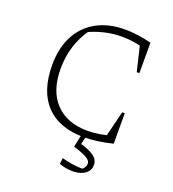

<svg xmlns="http://www.w3.org/2000/svg" viewBox="-154 -776 999 1108"><g transform="rotate(20 345.5 -222.5)"><path d="M412 7Q260 7 179 -78Q98 -163 98 -323Q98 -428 137.5 -503Q177 -578 250.5 -618.5Q324 -659 426 -659Q462 -659 503.5 -653.5Q545 -648 587 -637L577 -590Q539 -601 500 -607.5Q461 -614 422 -614Q368 -614 315 -601.5Q262 -589 212 -565L233 -581Q192 -524 171.5 -458.5Q151 -393 151 -319Q151 -183 222 -109Q293 -35 419 -35Q454 -35 493.5 -41.5Q533 -48 576 -60L587 -17Q490 7 412 7ZM525 -17 571 -204H587V-17ZM571 -450 526 -637H587V-450ZM335 199 339 162Q372 171 402.5 175.5Q433 180 465 181Q474 175 480 164.5Q486 154 486 144Q486 131 475.5 120.5Q465 110 441 99.5Q417 89 378 77L393 44Q460 61 491 83Q522 105 522 138Q522 171 496 191Q470 211 427.5 213.5Q385 216 335 199ZM397 -12H425L405 77H378Z"/></g></svg>

Font: Piazzolla Thin Thin
Style: Regular
Weight: 250
Version: Version 2.005